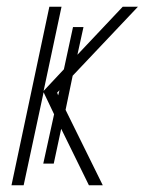

<svg xmlns="http://www.w3.org/2000/svg" viewBox="-20 -548 428 568"><path d="M14 0 126 -528H162L109 -279L169 -343L196 -468H227L209 -386L343 -528H388L195 -324L174 -223L284 0H243L161 -167L139 -64H108L140 -210L109 -275L50 0ZM149 -274 152 -266 156 -281Z"/></svg>

Font: Noto Sans Condensed ExtraLight
Style: Italic
Weight: 200
Width: 3
Italic angle: -12°
Designer: Monotype Design Team
Foundry: Monotype Imaging Inc.
Version: Version 2.013; ttfautohint (v1.8.4.7-5d5b)